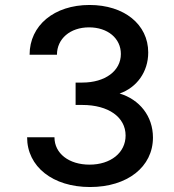

<svg xmlns="http://www.w3.org/2000/svg" viewBox="-20 -736 700 772"><path d="M342 16C492 16 595 -65 595 -183C595 -269 541 -336 461 -360C530 -384 576 -447 576 -525C576 -638 479 -716 340 -716C198 -716 99 -634 99 -516H209C209 -580 262 -626 338 -626C413 -626 466 -582 466 -519C466 -451 403 -404 311 -404H284V-314H311C416 -314 485 -265 485 -191C485 -122 425 -74 340 -74C257 -74 199 -119 199 -184H89C89 -66 192 16 342 16Z"/></svg>

Font: Uncut Plan8
Style: Regular
Weight: 400
Designer: Kasper Nordkvist
Foundry: UNCUT.wtf
Version: Version 1.002;Glyphs 3.1.2 (3151)